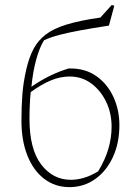

<svg xmlns="http://www.w3.org/2000/svg" viewBox="-20 -761 558 788"><path d="M265 7Q206 7 161.5 -27Q117 -61 92.5 -122.5Q68 -184 68 -266Q68 -325 72 -375.5Q76 -426 89 -481Q100 -527 118 -561Q136 -595 168 -619.5Q200 -644 254 -660.5Q308 -677 392 -689L439 -741L449 -737L427 -656Q356 -645 307.5 -636Q259 -627 224.5 -618Q190 -609 161 -596Q143 -568 129 -518Q115 -468 109 -405Q182 -456 262 -480H269Q332 -480 377 -447.5Q422 -415 446 -362Q470 -309 470 -248Q470 -174 443.5 -116.5Q417 -59 370.5 -26Q324 7 265 7ZM101 -273Q101 -149 149 -86Q197 -23 271 -23Q297 -23 325.5 -31.5Q354 -40 383 -58Q412 -106 425 -151Q438 -196 438 -241Q438 -297 415.5 -343.5Q393 -390 354.5 -418.5Q316 -447 266 -447Q228 -447 190 -431.5Q152 -416 106 -383Q101 -332 101 -273Z"/></svg>

Font: Piazzolla Thin
Style: Regular
Weight: 100
Designer: Juan Pablo del Peral
Foundry: Huerta Tipografica
Version: Version 1.330